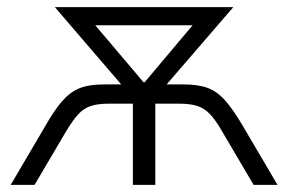

<svg xmlns="http://www.w3.org/2000/svg" viewBox="-20 -519 808 539"><path d="M10 0 107 -165Q132 -209 154 -234.5Q176 -260 202.5 -271Q229 -282 272 -282H340L334 -266L134 -499H635L434 -266L428 -282H496Q537 -282 563.5 -272Q590 -262 612.5 -236.5Q635 -211 662 -165L759 0H692L603 -151Q586 -181 570 -198Q554 -215 534 -221.5Q514 -228 482 -228H416V0H353V-228H286Q255 -228 235 -221.5Q215 -215 199.5 -198Q184 -181 166 -151L77 0ZM383 -288H386L540 -471L541 -448H227L228 -471Z"/></svg>

Font: Nunitoga
Style: Light
Weight: 300
Designer: Vernon Adams
Foundry: Vernon Adams
Version: Version 1.0